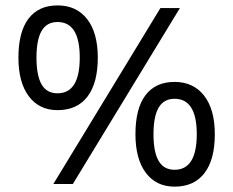

<svg xmlns="http://www.w3.org/2000/svg" viewBox="-20 -780 871 717"><path d="M194.8 -368.7Q126.5 -368.7 87.6 -420.4Q48.8 -472.2 48.8 -564.9Q48.8 -660.6 86.4 -710.2Q124 -759.8 194.8 -759.8Q265.6 -759.8 305.4 -708.7Q345.2 -657.7 345.2 -564.9Q345.2 -469.7 306.6 -419.2Q268.1 -368.7 194.8 -368.7ZM194.8 -431.6Q277.8 -431.6 277.8 -564.9Q277.8 -697.8 194.8 -697.8Q154.8 -697.8 135.5 -664.8Q116.2 -631.8 116.2 -564.9Q116.2 -498 135.3 -464.8Q154.3 -431.6 194.8 -431.6ZM651.9 -750 252 -92.8H179.2L579.1 -750ZM631.8 -83Q563.5 -83 524.7 -134.5Q485.8 -186 485.8 -278.8Q485.8 -375 523.4 -424.6Q561 -474.1 631.8 -474.1Q702.1 -474.1 742.2 -422.9Q782.2 -371.6 782.2 -278.8Q782.2 -183.6 743.4 -133.3Q704.6 -83 631.8 -83ZM631.8 -146Q714.8 -146 714.8 -278.8Q714.8 -411.1 631.8 -411.1Q591.8 -411.1 572.5 -378.2Q553.2 -345.2 553.2 -278.8Q553.2 -211.9 572.5 -179Q591.8 -146 631.8 -146Z"/></svg>

Font: Noto Sans Oriya UI
Style: Regular
Weight: 400
Designer: Monotype Design Team
Foundry: Monotype Imaging Inc.
Version: Version 1.01